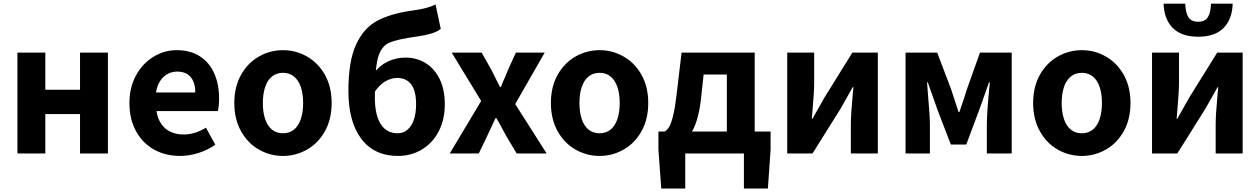

<svg xmlns="http://www.w3.org/2000/svg" viewBox="-20 -856 7029 1071"><path d="M232.8 -562.4V-355.4H426.4V-562.4H582V0H426.4V-219.8H232.8V0H77.2V-562.4Z M702 -281.4Q702 -369.4 739 -436.2Q776 -503 836.5 -539.6Q897 -576.2 965.2 -576.2Q1042.2 -576.2 1095.2 -541.8Q1148.2 -507.4 1175.1 -446.6Q1202 -385.8 1202 -307Q1202 -261.8 1195 -236.6H852.8Q859.4 -193.6 879.9 -164.3Q900.4 -135 932.2 -120.4Q964 -105.8 1004.8 -105.8Q1036.8 -105.8 1067.1 -115.3Q1097.4 -124.8 1128.8 -143.8L1181 -48.8Q1138.8 -19 1087.1 -2.6Q1035.4 13.8 984.2 13.8Q903.8 13.8 840 -21.3Q776.2 -56.4 739.1 -123.5Q702 -190.6 702 -281.4ZM967.8 -456.6Q939.2 -456.6 914.5 -443.2Q889.8 -429.8 872.9 -403.6Q856 -377.4 850.2 -340.2H1069.4Q1069.4 -394.8 1044 -425.7Q1018.6 -456.6 967.8 -456.6Z M1287 -281.4Q1287 -371.6 1324.4 -438.3Q1361.8 -505 1424.1 -540.6Q1486.4 -576.2 1558.8 -576.2Q1630.4 -576.2 1692.8 -540.6Q1755.2 -505 1792.6 -438.3Q1830 -371.6 1830 -281.4Q1830 -191.4 1792.6 -124.3Q1755.2 -57.2 1692.8 -21.7Q1630.4 13.8 1558.8 13.8Q1486.4 13.8 1424.1 -21.7Q1361.8 -57.2 1324.4 -124.3Q1287 -191.4 1287 -281.4ZM1670.8 -281.4Q1670.8 -333 1657.9 -370.9Q1645 -408.8 1619.8 -429.3Q1594.6 -449.8 1558.8 -449.8Q1522.2 -449.8 1497.1 -429.3Q1472 -408.8 1459.1 -370.9Q1446.2 -333 1446.2 -281.4Q1446.2 -229.8 1459.1 -191.6Q1472 -153.4 1497.1 -133Q1522.2 -112.6 1558.8 -112.6Q1594.6 -112.6 1619.8 -133Q1645 -153.4 1657.9 -191.6Q1670.8 -229.8 1670.8 -281.4Z M1923.4 -349.8Q1923.4 -514.8 1966.3 -607.6Q2009.2 -700.4 2084.5 -740.3Q2159.8 -780.2 2277.4 -796.8Q2326.4 -803.6 2354.2 -810.8Q2382 -818 2409.6 -831L2438.6 -694.6Q2417.8 -678.4 2384.6 -668.6Q2351.4 -658.8 2309.8 -652.8Q2194 -637.2 2149.8 -617Q2105.6 -596.8 2088.3 -533.6Q2071 -470.4 2071 -313.4Q2071 -214.4 2104 -163.5Q2137 -112.6 2197.6 -112.6Q2230 -112.6 2253.3 -132.7Q2276.6 -152.8 2288.8 -188.9Q2301 -225 2301 -274Q2301 -349.6 2273.7 -385.4Q2246.4 -421.2 2195.6 -421.2Q2163 -421.2 2130.6 -402.9Q2098.2 -384.6 2070.8 -344.6L2064 -445.2Q2094.2 -488.6 2141 -511.7Q2187.8 -534.8 2242.2 -534.8Q2303.4 -534.8 2353.3 -504.6Q2403.2 -474.4 2432.2 -415.8Q2461.2 -357.2 2461.2 -274Q2461.2 -189.4 2427.4 -123.9Q2393.6 -58.4 2333.8 -22.3Q2274 13.8 2200 13.8Q2067.6 13.8 1995.5 -81.5Q1923.4 -176.8 1923.4 -349.8Z M2499.8 -562.4H2666.8L2720.6 -467L2753.6 -401.2L2769.2 -370.6H2774.2Q2785.2 -400.6 2796.8 -424.8L2814.2 -467L2857.4 -562.4H3018.2L2854 -275.6L3029.2 0H2862L2802.6 -99.6L2787.4 -127.8Q2761 -178.2 2749 -196.6H2744Q2723 -152 2698.6 -99.6L2650.8 0H2488.8L2664 -292.6Z M3053 -281.4Q3053 -371.6 3090.4 -438.3Q3127.8 -505 3190.1 -540.6Q3252.4 -576.2 3324.8 -576.2Q3396.4 -576.2 3458.8 -540.6Q3521.2 -505 3558.6 -438.3Q3596 -371.6 3596 -281.4Q3596 -191.4 3558.6 -124.3Q3521.2 -57.2 3458.8 -21.7Q3396.4 13.8 3324.8 13.8Q3252.4 13.8 3190.1 -21.7Q3127.8 -57.2 3090.4 -124.3Q3053 -191.4 3053 -281.4ZM3436.8 -281.4Q3436.8 -333 3423.9 -370.9Q3411 -408.8 3385.8 -429.3Q3360.6 -449.8 3324.8 -449.8Q3288.2 -449.8 3263.1 -429.3Q3238 -408.8 3225.1 -370.9Q3212.2 -333 3212.2 -281.4Q3212.2 -229.8 3225.1 -191.6Q3238 -153.4 3263.1 -133Q3288.2 -112.6 3324.8 -112.6Q3360.6 -112.6 3385.8 -133Q3411 -153.4 3423.9 -191.6Q3436.8 -229.8 3436.8 -281.4Z M3668.6 195.8 3652.8 -20.6V-122.2H4278.4V-20.6L4263.4 195.8H4129.6V0H3802.4V195.8ZM3904.8 -440.2 3889.8 -300.6Q3873.8 -163.4 3825.6 -99.9Q3777.4 -36.4 3702.2 -32L3687 -122.2Q3702.6 -130.6 3713.7 -150Q3724.8 -169.4 3735.3 -213Q3745.8 -256.6 3755 -335.4L3781.8 -562.4H4189.8V-45.6H4034.4V-440.2Z M4521.6 -562.4V-393.8Q4521.6 -346.8 4512.6 -243.6Q4509.2 -212.8 4508.2 -193H4511.6Q4526.9 -219.7 4541.4 -245.4L4578.4 -311.2L4734.6 -562.4H4876.6V0H4726.2V-168.4Q4726.2 -214.8 4737 -332.4Q4738.8 -345 4740.6 -369.4H4736.1L4669.6 -251L4512.4 0H4371.2V-562.4Z M5207.8 -562.4 5285.4 -358.2 5301.2 -310Q5314 -271.2 5326.8 -231.4H5331.8Q5362.2 -319.8 5373.6 -358.2L5446.4 -562.4H5623.4V0H5484.8V-161.4Q5484.8 -230.6 5501.4 -396.6H5496.6Q5482 -354 5466.4 -310.6Q5449.8 -265.4 5442 -242.6L5370 -49.6H5284L5209.8 -242.6L5182.6 -319.8L5155.4 -396.6H5151.2Q5154 -366.6 5155.6 -338.2Q5167.2 -209 5167.2 -161.4V0H5031.2V-562.4Z M5743 -281.4Q5743 -371.6 5780.4 -438.3Q5817.8 -505 5880.1 -540.6Q5942.4 -576.2 6014.8 -576.2Q6086.4 -576.2 6148.8 -540.6Q6211.2 -505 6248.6 -438.3Q6286 -371.6 6286 -281.4Q6286 -191.4 6248.6 -124.3Q6211.2 -57.2 6148.8 -21.7Q6086.4 13.8 6014.8 13.8Q5942.4 13.8 5880.1 -21.7Q5817.8 -57.2 5780.4 -124.3Q5743 -191.4 5743 -281.4ZM6126.8 -281.4Q6126.8 -333 6113.9 -370.9Q6101 -408.8 6075.8 -429.3Q6050.6 -449.8 6014.8 -449.8Q5978.2 -449.8 5953.1 -429.3Q5928 -408.8 5915.1 -370.9Q5902.2 -333 5902.2 -281.4Q5902.2 -229.8 5915.1 -191.6Q5928 -153.4 5953.1 -133Q5978.2 -112.6 6014.8 -112.6Q6050.6 -112.6 6075.8 -133Q6101 -153.4 6113.9 -191.6Q6126.8 -229.8 6126.8 -281.4Z M6556.6 -562.4V-393.8Q6556.6 -346.8 6547.6 -243.6Q6544.2 -212.8 6543.2 -193H6546.6Q6562 -219.8 6576.4 -245.6L6613.4 -311.2L6769.6 -562.4H6911.6V0H6761.2V-168.4Q6761.2 -214.8 6772 -332.4Q6773.8 -345 6775.6 -369.4H6771.4L6704.6 -251L6547.4 0H6406.2V-562.4ZM6470.6 -835.6H6591.4Q6593.4 -784.6 6609.4 -759.7Q6625.4 -734.8 6663.4 -734.8Q6701.4 -734.8 6717.3 -759.7Q6733.2 -784.6 6735.2 -835.6H6856Q6853.6 -749.8 6805.8 -700.5Q6758 -651.2 6663.4 -651.2Q6569.6 -651.2 6521.4 -700.5Q6473.2 -749.8 6470.6 -835.6Z"/></svg>

Font: 寒蝉端黑体 Light
Style: Regular
Weight: 300
Designer: ChillDuanSans {Warren2060}; 
Source Han Sans {Ryoko NISHIZUKA 西塚涼子 (kana, bopomofo & ideographs); Paul D. Hunt (Latin, G
Foundry: ChillType&Adobe
Version: Version 1.300;Glyphs 3.3 (3306)